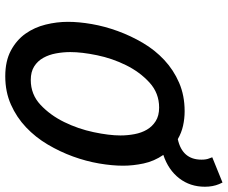

<svg xmlns="http://www.w3.org/2000/svg" viewBox="-88 -766 866 730"><g transform="rotate(90 345.0 -401.0)"><path d="M495 -426Q495 -453 490 -479.5Q485 -506 473 -526.5Q461 -547 440.5 -560Q420 -573 389 -573Q334 -573 294 -536.5Q254 -500 228 -447.5Q202 -395 190 -337Q178 -279 178 -235Q178 -208 183 -181Q188 -154 200 -132.5Q212 -111 232.5 -98Q253 -85 284 -85Q339 -85 378.5 -122Q418 -159 444 -212Q470 -265 482.5 -324Q495 -383 495 -426ZM63 -226Q63 -268 71.5 -317Q80 -366 98 -415.5Q116 -465 143 -511Q170 -557 208 -592.5Q246 -628 294.5 -649Q343 -670 403 -670Q431 -670 458 -664Q485 -658 509 -644Q587 -661 587 -734Q587 -753 582 -764L578 -775L674 -814L680 -801Q690 -777 690 -747Q690 -691 658 -649.5Q626 -608 569 -589Q593 -554 601.5 -514Q610 -474 610 -436Q610 -394 601.5 -344.5Q593 -295 575 -245.5Q557 -196 529.5 -149.5Q502 -103 464 -67Q426 -31 377.5 -9.5Q329 12 270 12Q212 12 172 -9.5Q132 -31 108 -65Q84 -99 73.5 -141.5Q63 -184 63 -226Z"/></g></svg>

Font: Codetta
Style: Bold Italic
Weight: 700
Italic angle: -11°
Designer: Ulrich Proeller
Foundry: PROSA GmbH
Version: Version 2.00;September 29, 2018;FontCreator 11.5.0.2427 64-b